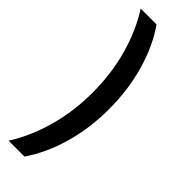

<svg xmlns="http://www.w3.org/2000/svg" viewBox="-289 -754 890 890"><g transform="rotate(45 156.0 -309.0)"><path d="M16 -742H120Q179 -657 210.5 -545.5Q242 -434 242 -309Q242 -185 210.5 -73.5Q179 38 120 124H16Q71 38 102.5 -73.5Q134 -185 134 -309Q134 -434 102.5 -545.5Q71 -657 16 -742Z"/></g></svg>

Font: Alexandria
Style: Regular
Weight: 400
Designer: Mohamed Gaber
Foundry: Kief Type Foundry
Version: Version 5.100